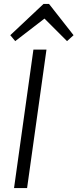

<svg xmlns="http://www.w3.org/2000/svg" viewBox="-20 -951 392 971"><path d="M215 -700 117 0H51L149 -700ZM32 -773 200 -931H228L352 -773L319 -743L205 -857L57 -743Z"/></svg>

Font: Pathway Extreme 8pt Thin 12pt ExtraLight
Style: Italic
Weight: 250
Italic angle: -8°
Version: Version 1.001;gftools[0.9.26]